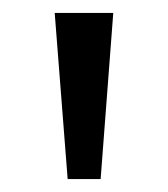

<svg xmlns="http://www.w3.org/2000/svg" viewBox="-20 -734 261 298"><path d="M155.8 -713.9 136.2 -456.1H85L64.9 -713.9Z"/></svg>

Font: f0_25842 
Style: Regular
Weight: 400
Foundry: Ascender Corporation
Version: Version 1.10